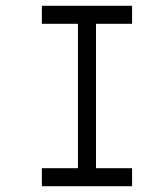

<svg xmlns="http://www.w3.org/2000/svg" viewBox="-20 -645 540 665"><path d="M437.5 0V-62.5H312.5Q312.5 -62.5 312.5 -562.5H437.5V-625H125V-562.5H250Q250 -562.5 250 -62.5H125V0Z"/></svg>

Font: Unifont
Style: Medium
Weight: 500
Version: Version 9.0.06